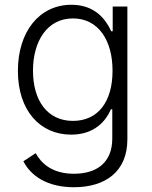

<svg xmlns="http://www.w3.org/2000/svg" viewBox="-20 -573 641 809"><path d="M291.5 215.9C420.8 215.9 516.7 152.7 516.7 14.2V-545.5H454.9V-441.4H448.5C426.1 -490.4 381 -552.9 280.9 -552.9C146 -552.9 55.4 -440 55.4 -274.1C55.4 -106.9 149.1 -5.7 279.8 -5.7C377.8 -5.7 425.8 -62.5 447.4 -112.6H453.1V10.3C453.1 111.9 388.1 159.1 291.5 159.1C198.2 159.1 153.4 114 130.3 72.4L78.5 106.5C110.4 169 180 215.9 291.5 215.9ZM287.3 -63.6C179 -63.6 119 -150.2 119 -275.2C119 -398.1 177.9 -495.4 287.3 -495.4C394.2 -495.4 454.2 -403.1 454.2 -275.2C454.2 -143.5 392.4 -63.6 287.3 -63.6Z"/></svg>

Font: Karasuma Gothic
Style: Light
Weight: 300
Designer: Rasmus Andersson / Ryoko Nishizuka
Foundry: rsms
Version: Version 1.00